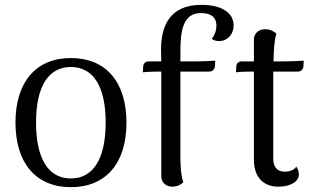

<svg xmlns="http://www.w3.org/2000/svg" viewBox="-20 -761 1314 794"><path d="M273 13C418 13 503 -86 503 -254C503 -422 418 -521 273 -521C129 -521 44 -422 44 -254C44 -86 129 13 273 13ZM273 -23C180 -23 129 -105 129 -254C129 -403 180 -484 273 -484C366 -484 417 -403 417 -254C417 -105 366 -23 273 -23Z M813 -741C677 -741 646 -647 646 -556L647 -507H595C583 -507 573 -500 572 -485L571 -462C584 -464 618 -465 631 -465H647V-33C647 -6 666 11 693 11C714 11 728 2 738 -7C728 -36 726 -79 726 -114V-465H846C858 -465 868 -474 869 -488L870 -510C860 -509 798 -507 788 -507H726V-543C726 -626 733 -707 811 -707C849 -707 875 -693 875 -654C875 -639 871 -621 856 -601C862 -594 874 -591 888 -591C915 -591 946 -614 946 -656C946 -711 892 -741 813 -741Z M1151 -507H1111C1112 -561 1115 -596 1123 -622C1115 -629 1100 -640 1077 -640C1050 -640 1030 -624 1030 -596V-507H979C967 -507 958 -500 957 -485L956 -462C969 -464 1003 -465 1016 -465H1030V-100C1030 -30 1068 11 1131 11C1180 11 1216 -9 1216 -40C1216 -49 1213 -61 1205 -72C1198 -58 1176 -51 1158 -51C1126 -51 1110 -71 1110 -105V-427V-465H1213C1225 -465 1234 -474 1235 -488L1236 -510C1226 -509 1161 -507 1151 -507Z"/></svg>

Font: Arima Koshi
Style: Regular
Weight: 400
Designer: Joana Correia and Natanael Gama
Foundry: NDISCOVER
Version: Version 1.019;PS 001.019;hotconv 1.0.88;makeotf.lib2.5.64775